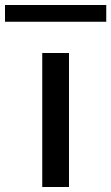

<svg xmlns="http://www.w3.org/2000/svg" viewBox="-67 -748 445 768"><path d="M102 0V-536H209V0ZM-47 -661V-728H358V-661Z"/></svg>

Font: Georama ExtraExtended
Style: Regular
Weight: 400
Width: 8
Designer: Jean-Baptiste Levee
Foundry: Production Type
Version: Version 1.000